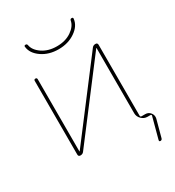

<svg xmlns="http://www.w3.org/2000/svg" viewBox="-207 -840 1020 1120"><g transform="rotate(-30 303.5 -280.0)"><path d="M131 -710Q129 -720 140 -720Q149 -720 151 -711Q157 -675 197 -647.5Q237 -620 295 -620Q353 -620 393 -647.5Q433 -675 439 -711Q441 -720 450 -720Q461 -720 459 -710Q454 -665 407 -632.5Q360 -600 295 -600Q230 -600 183 -632.5Q136 -665 131 -710ZM95 0Q81 0 81 -14V-510Q81 -520 91 -520Q101 -520 101 -510V-24L102 -23L103 -24L472 -509Q480 -520 495 -520Q509 -520 509 -506V-29Q509 -20 518 -20H542Q564 -20 577 -3Q590 14 585 35L554 150Q551 160 541 160Q532 160 534 150L572 8Q574 0 565 0H546Q523 0 506 -17Q489 -34 489 -57V-496L488 -497L487 -496L118 -11Q110 0 95 0Z"/></g></svg>

Font: Rounded Mplus 1c Thin
Style: Regular
Weight: 250
Version: Version 1.059.20150529